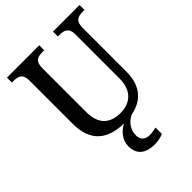

<svg xmlns="http://www.w3.org/2000/svg" viewBox="-267 -840 1206 1206"><g transform="rotate(-45 335.5 -237.0)"><path d="M386 240C406 240 441 234 460 224V168C438 173 419 176 402 176C365 176 338 158 338 115C338 58 377 20 413 4C524 -17 579 -94 579 -207V-599C579 -661 611 -670 652 -670H667V-714H431V-670H446C486 -670 518 -661 518 -603V-209C518 -115 468 -52 370 -52C282 -52 221 -95 221 -210V-599C221 -661 253 -670 294 -670H309V-714H22V-670H36C76 -670 109 -661 109 -603V-216C109 -57 197 7 338 10C293 32 256 78 256 130C256 206 304 240 386 240Z"/></g></svg>

Font: Noto Serif Hebrew SemiCondensed Medium
Style: Regular
Weight: 500
Width: 4
Designer: Monotype Design Team
Foundry: Monotype Imaging Inc.
Version: Version 2.004